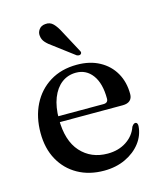

<svg xmlns="http://www.w3.org/2000/svg" viewBox="-106 -760 713 850"><g transform="rotate(-15 250.5 -335.5)"><path d="M465 -286.5Q465 -267.5 453.5 -257.2Q442 -247 420 -247H102.5V-274H339Q360.5 -274 360.5 -293.5Q360.5 -363.5 332.2 -401.8Q304 -440 257 -440Q219.5 -440 191.2 -418.5Q163 -397 147.2 -356.8Q131.5 -316.5 131.5 -261.5Q131.5 -161.5 178.5 -109.5Q225.5 -57.5 301.5 -57.5Q351 -57.5 387.2 -81.2Q423.5 -105 437 -144.5Q442 -151.5 445.5 -154.2Q449 -157 453.5 -157Q459 -157 461.8 -152Q464.5 -147 464 -140Q461 -98 434.8 -63.8Q408.5 -29.5 365 -9Q321.5 11.5 266.5 11.5Q198.5 11.5 146.8 -17.5Q95 -46.5 66 -99Q37 -151.5 37 -222.5Q37 -295 65.2 -351.5Q93.5 -408 146 -440.5Q198.5 -473 270 -473Q329.5 -473 373.2 -449.2Q417 -425.5 441 -383.5Q465 -341.5 465 -286.5ZM246.5 -628.5 298.5 -531.5Q301.5 -527 302.5 -522.2Q303.5 -517.5 299.5 -514Q296 -510.5 290.8 -510.8Q285.5 -511 280.5 -513.5L191 -581Q171 -594.5 158.8 -608Q146.5 -621.5 145 -639.5Q143 -654.5 152.8 -668Q162.5 -681.5 182 -683Q203.5 -685.5 218.2 -670.5Q233 -655.5 246.5 -628.5Z"/></g></svg>

Font: Fraunces 48pt
Style: Regular
Weight: 400
Version: Version 1.000;[b76b70a41]